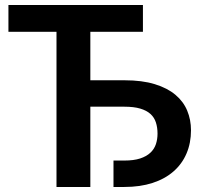

<svg xmlns="http://www.w3.org/2000/svg" viewBox="-20 -743 792 763"><path d="M474.5 -424Q545 -424 595.2 -408.5Q645.5 -393 677.2 -366.2Q709 -339.5 724 -303.2Q739 -267 739 -225.5Q739 -174.5 721.2 -133Q703.5 -91.5 669.5 -61.8Q635.5 -32 586.2 -16Q537 0 474 0H431V-105H474Q511.5 -105 536.8 -113.2Q562 -121.5 577.5 -136Q593 -150.5 599.5 -170Q606 -189.5 606 -212Q606 -236.5 599.5 -256.5Q593 -276.5 577.8 -290.2Q562.5 -304 537.2 -311.5Q512 -319 474.5 -319H339V0H204.5V-616.5H13.5V-723H548V-616.5H339V-424Z"/></svg>

Font: Lato 2
Style: Bold
Weight: 700
Designer: Lukasz Dziedzic with Adam Twardoch and Botio Nikoltchev
Foundry: tyPoland Lukasz Dziedzic
Version: Version 2.015; 2015-08-06; http://www.latofonts.com/